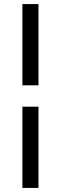

<svg xmlns="http://www.w3.org/2000/svg" viewBox="-20 -779 296 943"><path d="M90 -360V-759H169V-360ZM90 144V-255H169V144Z"/></svg>

Font: SUSE Thin
Style: Regular
Weight: 400
Version: Version 1.000